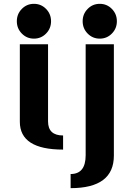

<svg xmlns="http://www.w3.org/2000/svg" viewBox="-20 -767 694 997"><path d="M346.7 210Q346.7 210 346.7 136.7Q424.8 136.7 424.8 39.1V-537.1H571.3V41Q571.3 210 346.7 210ZM561 -592.8Q535.2 -566.4 498 -566.4Q460.9 -566.4 435.1 -592.8Q409.2 -619.1 409.2 -656.7Q409.2 -694.3 435.1 -720.7Q460.9 -747.1 498 -747.1Q535.2 -747.1 561 -720.7Q586.9 -694.3 586.9 -656.7Q586.9 -619.1 561 -592.8ZM307.6 9.8Q83 9.8 83 -134.8V-537.1H229.5V-136.7Q229.5 -63.5 307.6 -63.5ZM219.2 -592.8Q193.4 -566.4 156.2 -566.4Q119.1 -566.4 93.3 -592.8Q67.4 -619.1 67.4 -656.7Q67.4 -694.3 93.3 -720.7Q119.1 -747.1 156.2 -747.1Q193.4 -747.1 219.2 -720.7Q245.1 -694.3 245.1 -656.7Q245.1 -619.1 219.2 -592.8Z"/></svg>

Font: Klaudia
Style: Bold
Weight: 700
Designer: Wojciech Kalinowski "wmk69" (wmk69@o2.pl)
Foundry: Wojciech Kalinowski "wmk69" (wmk69@o2.pl)
Version: Version 3.1.0; 2021-05-10